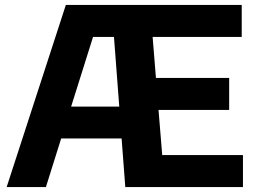

<svg xmlns="http://www.w3.org/2000/svg" viewBox="-20 -760 1043 780"><path d="M7 0 247.5 -740H962V-610H600L613.5 -443.5H911V-313.5H624L639 -130H967V0H489L474 -197.5H228.5L166.5 0ZM358 -610 269 -327H464.5L443 -610Z"/></svg>

Font: Encode Sans
Style: Bold
Weight: 700
Designer: Multiple Designers
Foundry: Impallari Type
Version: Version 3.002; ttfautohint (v1.8.3) -l 8 -r 50 -G 200 -x 14 